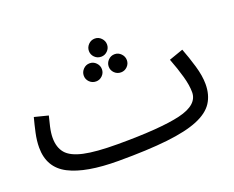

<svg xmlns="http://www.w3.org/2000/svg" viewBox="-104 -786 1200 984"><g transform="rotate(-20 496.5 -294.5)"><path d="M390 21Q212 21 121 -26Q30 -73 30 -182Q30 -219 39 -260.5Q48 -302 58 -339L133 -320Q127 -298 119.5 -264.5Q112 -231 112 -205Q112 -153 138.5 -121.5Q165 -90 231 -75.5Q297 -61 416 -61Q649 -61 756.5 -86.5Q864 -112 864 -181Q864 -219 850 -269Q836 -319 814 -376L891 -403Q910 -354 926.5 -298Q943 -242 943 -197Q943 -138 916 -96.5Q889 -55 826 -29Q763 -3 656.5 9Q550 21 390 21ZM489 -511Q468 -511 453.5 -525.5Q439 -540 439 -560Q439 -580 453.5 -595Q468 -610 489 -610Q509 -610 523.5 -595Q538 -580 538 -560Q538 -540 523.5 -525.5Q509 -511 489 -511ZM421 -401Q400 -401 385.5 -415.5Q371 -430 371 -450Q371 -470 385.5 -485Q400 -500 421 -500Q441 -500 455.5 -485Q470 -470 470 -450Q470 -430 455.5 -415.5Q441 -401 421 -401ZM557 -401Q536 -401 521.5 -415.5Q507 -430 507 -450Q507 -470 521.5 -485Q536 -500 557 -500Q577 -500 591.5 -485Q606 -470 606 -450Q606 -430 591.5 -415.5Q577 -401 557 -401Z"/></g></svg>

Font: Go Noto Current
Style: Regular
Weight: 400
Designer: Monotype Design Team
Foundry: Monotype Imaging Inc.
Version: Version 2.007; ttfautohint (v1.8) -l 8 -r 50 -G 200 -x 14 -D